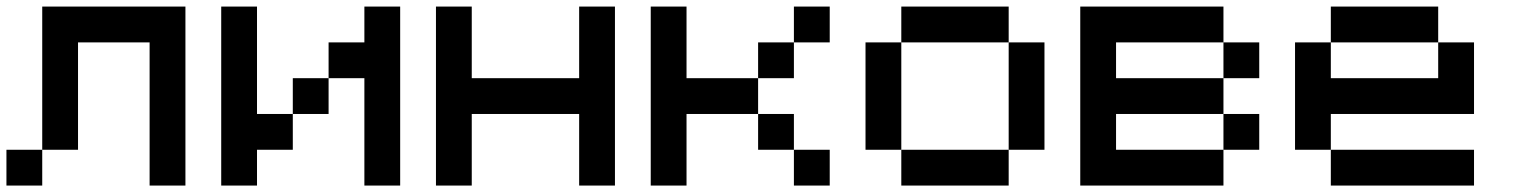

<svg xmlns="http://www.w3.org/2000/svg" viewBox="-20 -576 4707 596"><path d="M111.1 0H0V-111.1H111.1ZM222.2 -444.4V-111.1H111.1V-555.6H555.6V0H444.4V-444.4Z M777.8 -111.1V0H666.7V-555.6H777.8V-222.2H888.9V-111.1ZM1111.1 -444.4V-555.6H1222.2V0H1111.1V-333.3H1000V-444.4ZM1000 -222.2H888.9V-333.3H1000Z M1444.4 -222.2V0H1333.3V-555.6H1444.4V-333.3H1777.8V-555.6H1888.9V0H1777.8V-222.2Z M2111.1 -222.2V0H2000V-555.6H2111.1V-333.3H2333.3V-222.2ZM2555.6 0H2444.4V-111.1H2555.6ZM2444.4 -111.1H2333.3V-222.2H2444.4ZM2555.6 -444.4H2444.4V-555.6H2555.6ZM2444.4 -333.3H2333.3V-444.4H2444.4Z M2777.8 -111.1H2666.7V-444.4H2777.8ZM3111.1 -444.4H2777.8V-555.6H3111.1ZM3222.2 -111.1H3111.1V-444.4H3222.2ZM3111.1 0H2777.8V-111.1H3111.1Z M3888.9 -111.1H3777.8V-222.2H3888.9ZM3777.8 -555.6V-444.4H3444.4V-333.3H3777.8V-222.2H3444.4V-111.1H3777.8V0H3333.3V-555.6ZM3888.9 -333.3H3777.8V-444.4H3888.9Z M4444.4 -444.4H4111.1V-555.6H4444.4ZM4111.1 -222.2V-111.1H4000V-444.4H4111.1V-333.3H4444.4V-444.4H4555.6V-222.2ZM4555.6 0H4111.1V-111.1H4555.6Z"/></svg>

Font: Pixeloid Mono
Style: Regular
Weight: 400
Monospace: yes
Designer: GGBotNet
Foundry: GGBotNet
Version: 0.5